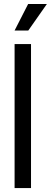

<svg xmlns="http://www.w3.org/2000/svg" viewBox="-20 -950 257 970"><path d="M136.7 -727.5V0H53.7V-727.5ZM53.7 -795.9 122.1 -929.7H216.8L123 -795.9Z"/></svg>

Font: Inter Tight
Style: Regular
Weight: 400
Designer: Rasmus Andersson
Foundry: rsms
Version: Version 3.002